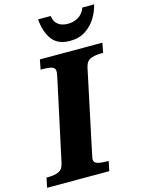

<svg xmlns="http://www.w3.org/2000/svg" viewBox="-161 -1013 800 1089"><g transform="rotate(-15 239.5 -468.0)"><path d="M-24 0 -12 -57H1Q32 -57 57.5 -67Q83 -77 91 -112L194 -590Q197 -605 198 -613Q199 -621 199 -625Q199 -645 179 -651Q159 -657 127 -657H114L125 -714H492L481 -657H468Q435 -657 408.5 -647Q382 -637 374 -600L274 -128Q272 -115 269.5 -105.5Q267 -96 267 -89Q267 -69 288 -63Q309 -57 340 -57H353L341 0ZM318 -771Q246 -771 212.5 -817.5Q179 -864 174 -936H248Q252 -902 274 -885Q296 -868 331 -868Q366 -868 393 -884Q420 -900 434 -936H503Q494 -897 471 -859Q448 -821 410 -796Q372 -771 318 -771Z"/></g></svg>

Font: Noto Serif ExtraBold
Style: Italic
Weight: 800
Italic angle: -12°
Designer: Monotype Design Team
Foundry: Monotype Imaging Inc.
Version: Version 2.013